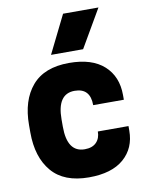

<svg xmlns="http://www.w3.org/2000/svg" viewBox="-88 -843 703 919"><g transform="rotate(-10 263.5 -383.5)"><path d="M188 -247Q188 -123 273 -123Q310 -123 329.5 -143Q349 -163 349 -196H498V-174Q498 -89 439.5 -38Q381 13 270 13Q149 13 89.5 -57Q30 -127 30 -247V-283Q30 -403 89.5 -473Q149 -543 270 -543Q381 -543 439.5 -490Q498 -437 498 -347V-324H349Q349 -407 273 -407Q188 -407 188 -283ZM283 -780H455L348 -596H192Z"/></g></svg>

Font: Cooper Hewitt
Style: Bold
Weight: 711
Designer: Village Type and Design LLC
Foundry: Cooper Hewitt Smithsonian Design Museum
Version: 1.000